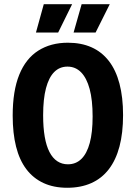

<svg xmlns="http://www.w3.org/2000/svg" viewBox="-20 -875 642 908"><path d="M298 13Q234 13 185.5 -9.5Q137 -32 104.5 -75Q72 -118 56 -181.5Q40 -245 40 -328Q40 -445 71 -521.5Q102 -598 161 -635.5Q220 -673 301 -673Q364 -673 412.5 -651.5Q461 -630 494.5 -587Q528 -544 545 -479.5Q562 -415 562 -331Q562 -246 545 -182Q528 -118 494.5 -74.5Q461 -31 411.5 -9Q362 13 298 13ZM301 -98Q339 -98 365 -123.5Q391 -149 404.5 -199Q418 -249 418 -324Q418 -402 404 -454Q390 -506 363.5 -533Q337 -560 299 -560Q262 -560 236.5 -534.5Q211 -509 197.5 -458Q184 -407 184 -330Q184 -272 191.5 -228.5Q199 -185 214 -156Q229 -127 251 -112.5Q273 -98 301 -98ZM255 -721H150L187 -855H321ZM432 -721H328L366 -855H499Z"/></svg>

Font: Bricolage Grotesque 36pt SemiCondensed
Style: Bold
Weight: 700
Width: 4
Designer: Mathieu Triay
Foundry: Atelier Triay
Version: Version 1.001;gftools[0.9.33.dev8+g029e19f]